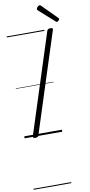

<svg xmlns="http://www.w3.org/2000/svg" viewBox="-175 -1336 894 1912"><g transform="rotate(-10 272.0 -379.5)"><path d="M108 14Q93 14 87 9Q81 4 84 -6L409 -1016Q413 -1026 420.5 -1030.5Q428 -1035 443 -1035Q457 -1035 463 -1030.5Q469 -1026 465 -1015L140 -5Q137 4 130 9Q123 14 108 14ZM519 -1086Q516 -1086 513 -1088Q510 -1090 505 -1094L352 -1231Q347 -1236 345.5 -1239Q344 -1242 344 -1246Q344 -1253 349.5 -1260.5Q355 -1268 363 -1273.5Q371 -1279 377 -1279Q382 -1279 385 -1277Q388 -1275 392 -1270L539 -1123Q543 -1120 543.5 -1116.5Q544 -1113 544 -1111Q544 -1104 535.5 -1095Q527 -1086 519 -1086ZM0 510H381V520H0ZM0 -20H381V0H0ZM0 -505H381V-500H0ZM0 -1030H381V-1020H0Z"/></g></svg>

Font: Playwrite CO Guides
Style: Regular
Weight: 400
Designer: Veronika Burian, José Scaglione
Foundry: TypeTogether
Version: Version 1.003